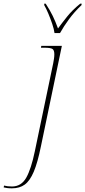

<svg xmlns="http://www.w3.org/2000/svg" viewBox="-157 -786 465 1046"><path d="M-92 240Q-107 240 -118 238.5Q-129 237 -137 235L-135 225Q-116 230 -92 230Q-41 230 -14 182Q13 134 33 37L133 -442Q135 -453 137 -465.5Q139 -478 139 -490Q139 -513 128.5 -519.5Q118 -526 84 -526H66L68 -536H180L66 11Q48 100 27 149.5Q6 199 -22 219.5Q-50 240 -92 240ZM140 -606Q137 -628 127.5 -656Q118 -684 106.5 -711.5Q95 -739 84 -758V-766H92Q116 -729 130.5 -699Q145 -669 159 -631Q181 -661 209 -696Q237 -731 280 -766H288L287 -758Q248 -721 219 -681.5Q190 -642 170 -606Z"/></svg>

Font: Noto Serif Display SemiCondensed Thin
Style: Italic
Weight: 100
Width: 4
Italic angle: -12°
Designer: Monotype Design Team
Foundry: Monotype Imaging Inc.
Version: Version 2.009